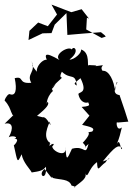

<svg xmlns="http://www.w3.org/2000/svg" viewBox="-24 -772 578 835"><path d="M32 -269 -4 -234C30 -242 37 -217 14 -175C30 -185 60 -175 38 -168C69 -171 32 -133 36 -141C53 -66 50 -59 70 -101C77 -64 106 -38 114 -22C148 -27 163 -30 176 -47C181 21 136 -11 170 -37C223 33 190 -19 206 2C238 11 277 5 287 35C317 42 295 44 299 42C337 12 358 2 345 -28C358 19 356 -37 398 -67C400 -17 407 -47 435 -66C452 -96 467 -82 423 -70C477 -136 491 -145 507 -128C501 -103 499 -186 482 -140C500 -186 496 -181 506 -218C481 -196 480 -251 487 -239L534 -243C515 -301 527 -269 496 -358C510 -360 453 -350 484 -410C490 -410 482 -434 476 -376C473 -418 450 -468 422 -464C403 -490 454 -492 390 -484C390 -484 413 -488 363 -489C351 -475 373 -543 328 -557C334 -544 299 -511 278 -513C326 -549 298 -576 288 -557C274 -574 207 -534 235 -511C167 -550 166 -537 188 -493C192 -537 133 -497 136 -460C97 -508 132 -471 112 -507C136 -459 89 -452 112 -412C52 -406 83 -443 40 -432C51 -379 43 -354 20 -362C14 -367 0 -350 -4 -335C35 -292 10 -278 66 -236ZM365 -269 333 -229C369 -220 392 -216 377 -200C336 -191 391 -210 336 -151C365 -125 328 -119 361 -146C346 -89 347 -142 289 -125C266 -74 265 -72 260 -134C271 -84 206 -111 203 -135C226 -157 181 -148 175 -102C214 -171 173 -157 201 -145C153 -171 190 -231 192 -244C204 -197 184 -268 161 -262L137 -268C178 -302 194 -320 182 -330C178 -302 174 -348 206 -376C196 -405 187 -357 218 -407C178 -368 223 -413 223 -413C270 -454 223 -416 245 -460C284 -423 303 -458 310 -400C291 -410 304 -412 326 -432C361 -362 316 -374 317 -362C328 -309 378 -325 361 -339C349 -321 389 -312 331 -307ZM436 -613 418 -607 351 -644 354 -695 363 -691 331 -732 286 -719 200 -752 224 -709 184 -658 142 -674 104 -638 100 -598 161 -627 200 -628 214 -665 265 -715 269 -620 338 -626 415 -632 431 -619Z"/></svg>

Font: Asimov Aggro
Style: Condensed
Weight: 500
Designer: Google
Version: Version 2.000980; 2014